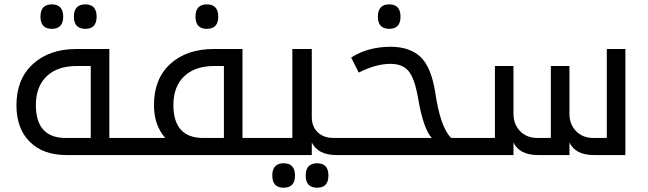

<svg xmlns="http://www.w3.org/2000/svg" viewBox="-20 -709 2965 878"><path d="M283.2 0H599.1V-78.1H480V-484.9H329.1C246.7 -484.9 180.5 -461.9 130.4 -416C80.2 -370.1 55.2 -307.5 55.2 -228C55.2 -156.7 75.5 -100.9 116.2 -60.5C156.9 -20.2 212.6 0 283.2 0ZM332 -407.2H395V-78.1H280.8C189.6 -78.1 144 -128.4 144 -229C144 -284.7 160.4 -328.3 193.1 -359.9C225.8 -391.4 272.1 -407.2 332 -407.2ZM216.8 -689C182.3 -689 165 -670.2 165 -632.8C165 -595.7 182.3 -577.1 216.8 -577.1C251.6 -577.1 269 -595.7 269 -632.8C269 -670.2 251.6 -689 216.8 -689ZM370.1 -689C335.3 -689 317.9 -670.2 317.9 -632.8C317.9 -595.7 335.3 -577.1 370.1 -577.1C404.6 -577.1 421.9 -595.7 421.9 -632.8C421.9 -670.2 404.6 -689 370.1 -689Z M925.8 -689C891.3 -689 874 -670.2 874 -632.8C874 -595.7 891.3 -577.1 925.8 -577.1C960.6 -577.1 978 -595.7 978 -632.8C978 -670.2 960.6 -689 925.8 -689ZM579.1 -78.1V0H1199.7V-78.1H1088.9V-484.9H958C874.7 -484.9 808.2 -462.1 758.5 -416.5C708.9 -370.9 684.1 -308.4 684.1 -229C684.1 -167.2 701.3 -116.9 735.8 -78.1ZM960.9 -407.2H1003.9V-78.1H909.7C818.5 -78.1 772.9 -128.4 772.9 -229C772.9 -285 789.4 -328.7 822.3 -360.1C855.1 -391.5 901.4 -407.2 960.9 -407.2Z M1180.2 -78.1V0H1405.8V-57.1C1425 -19 1462.4 0 1518.1 0H1541V-78.1H1504.9C1474.9 -78.1 1450.9 -86.8 1432.9 -104C1414.8 -121.3 1405.8 -144.5 1405.8 -173.8V-484.9H1316.9V-78.1ZM1276.9 37.6C1242.4 37.6 1225.1 56.3 1225.1 93.8C1225.1 130.9 1242.4 149.4 1276.9 149.4C1311.7 149.4 1329.1 130.9 1329.1 93.8C1329.1 56.3 1311.7 37.6 1276.9 37.6ZM1430.2 37.6C1395.3 37.6 1377.9 56.3 1377.9 93.8C1377.9 130.9 1395.3 149.4 1430.2 149.4C1464.7 149.4 1481.9 130.9 1481.9 93.8C1481.9 56.3 1464.7 37.6 1430.2 37.6Z M1954.6 -78.1H1521V0H2114.7V-78.1H2043C2010.1 -111 1986 -179.7 1970.7 -284.2C1958.3 -363.3 1935.6 -418.2 1902.6 -449C1869.5 -479.7 1824.2 -495.1 1766.6 -495.1C1697.3 -495.1 1637 -478.7 1585.9 -445.8L1620.6 -377C1672.4 -403.6 1720.7 -417 1765.6 -417C1802.7 -417 1830.5 -405.8 1848.9 -383.3C1867.3 -360.8 1881.5 -320.1 1891.6 -261.2C1907.6 -167.2 1928.5 -106.1 1954.6 -78.1ZM1759.8 -689C1725.3 -689 1708 -670.2 1708 -632.8C1708 -595.7 1725.3 -577.1 1759.8 -577.1C1794.3 -577.1 1811.5 -595.7 1811.5 -632.8C1811.5 -670.2 1794.3 -689 1759.8 -689Z M2095.2 0H2328.1V-57.1C2346.7 -19 2384 0 2439.9 0H2584V-57.1C2602.5 -19 2639.8 0 2695.8 0H2839.8V-484.9H2754.9V-78.1H2692.9C2661 -78.1 2634.8 -88.5 2614.5 -109.1C2594.2 -129.8 2584 -156.4 2584 -189V-407.2H2499V-78.1H2437C2405.1 -78.1 2379 -88.5 2358.6 -109.1C2338.3 -129.8 2328.1 -156.4 2328.1 -189V-407.2H2243.2V-78.1H2095.2Z"/></svg>

Font: Droid Sans Arabic
Style: Regular
Weight: 400
Foundry: Ascender Corporation
Version: Version 1.00